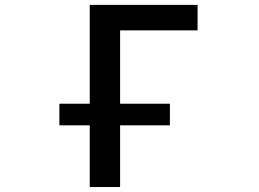

<svg xmlns="http://www.w3.org/2000/svg" viewBox="-20 -751 1040 772"><path d="M218.8 -247.1V-334H340.8V-731.4H774.4V-628.9H462.9V-334H663.1V-247.1H462.9V1H340.8V-247.1Z"/></svg>

Font: GenEi Gothic M SemiBold
Style: Regular
Weight: 500
Designer: o_tamon (Modified); [Source Han Sans]
Ryoko NISHIZUKA  (kana & ideographs); Paul D. Hunt (Latin, Greek & Cyrillic); Wenl
Version: Version 1.1a;Original Version 1.004